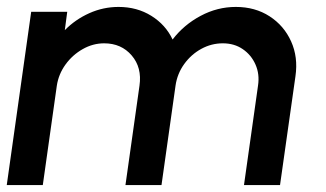

<svg xmlns="http://www.w3.org/2000/svg" viewBox="-30 -534 940 554"><path d="M-10.5 0 60 -500H164L157 -447Q187.5 -478 227.8 -496Q268 -514 312 -514Q365.5 -514 406.8 -488.2Q448 -462.5 468 -420Q500.5 -462.5 548.8 -488.2Q597 -514 650.5 -514Q706 -514 747.8 -487Q789.5 -460 810 -414.5Q830.5 -369 822.5 -314L778 0H674L714.5 -287Q719.5 -320 707.2 -347.8Q695 -375.5 670.5 -392.2Q646 -409 613 -409Q580 -409 550.8 -393Q521.5 -377 501.5 -349.2Q481.5 -321.5 476.5 -287L436 0H332L372.5 -287Q380 -339 350 -374Q320 -409 270.5 -409Q238 -409 208.5 -392.2Q179 -375.5 159 -347.8Q139 -320 134 -287L93.5 0Z"/></svg>

Font: Urbanist SemiBold
Style: Italic
Weight: 600
Italic angle: -8°
Designer: Corey Hu
Foundry: Corey Hu
Version: Version 1.321; ttfautohint (v1.8.4.7-5d5b)